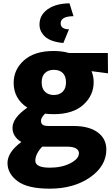

<svg xmlns="http://www.w3.org/2000/svg" viewBox="-20 -886 670 1152"><path d="M360 -628Q285 -635 251 -665.5Q217 -696 217 -739Q217 -795 265.5 -830Q314 -865 397 -866L421 -789Q344 -788 344 -746Q344 -711 394 -710ZM627 -568 628 -446 529 -459Q542 -429 542 -393Q542 -313 479.5 -257Q417 -201 303 -201Q274 -201 250 -204Q226 -180 226 -162Q226 -145 236 -137.5Q246 -130 273 -130H422Q514 -130 566 -92Q618 -54 618 11Q618 110 520.5 178Q423 246 278 246Q146 246 85.5 201Q25 156 25 92Q25 27 108 -34Q55 -66 55 -119Q55 -179 144 -240Q62 -294 62 -389Q62 -469 124.5 -524.5Q187 -580 301 -580Q354 -580 394 -568ZM303 -467Q270 -467 250 -448Q230 -429 230 -392Q230 -355 250 -335.5Q270 -316 303 -316Q336 -316 356 -335.5Q376 -355 376 -392Q376 -429 356.5 -448Q337 -467 303 -467ZM453 36H454Q454 -6 382 -6H245H233Q192 38 192 78Q192 120 279 120Q351 120 402 93.5Q453 67 453 36Z"/></svg>

Font: Martel Sans Heavy
Style: Regular
Weight: 900
Designer: Dan Reynolds and Mathieu Réguer
Foundry: Dan Reynolds and Mathieu Réguer
Version: Version 1.001;PS 001.001;hotconv 1.0.70;makeotf.lib2.5.58329